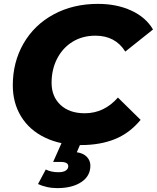

<svg xmlns="http://www.w3.org/2000/svg" viewBox="-20 -734 809 990"><path d="M46 -294Q46 -414 101.5 -510Q157 -606 257 -660Q357 -714 485 -714Q582 -714 657 -679.5Q732 -645 769 -582L626 -468Q575 -550 472 -550Q405 -550 354 -518.5Q303 -487 274.5 -431.5Q246 -376 246 -307Q246 -236 292 -193Q338 -150 417 -150Q517 -150 588 -231L705 -116Q648 -47 572 -16.5Q496 14 398 14Q292 14 212 -24.5Q132 -63 89 -133Q46 -203 46 -294ZM176 215 216 140Q244 154 281 154Q306 154 319 145.5Q332 137 332 123Q332 101 293 101H254L303 -9H402L376 51Q410 56 428 75Q446 94 446 120Q446 174 399 205Q352 236 275 236Q247 236 221 230Q195 224 176 215Z"/></svg>

Font: Idrija
Style: Italic
Weight: 800
Italic angle: -11.3°
Designer: Julieta Ulanovsky
Foundry: Julieta Ulanovsky
Version: Version 7.200